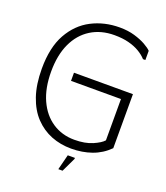

<svg xmlns="http://www.w3.org/2000/svg" viewBox="-153 -816 918 1062"><g transform="rotate(20 306.0 -284.5)"><path d="M40 -350Q40 -475 84.5 -554.5Q129 -634 203.5 -672.5Q278 -711 368 -711Q417 -711 456 -699.5Q495 -688 522.5 -672.5Q550 -657 562 -644V-590H548Q530 -610 503 -626Q476 -642 439.5 -651.5Q403 -661 355 -661Q276 -661 217 -624Q158 -587 126 -518Q94 -449 94 -352Q94 -255 125.5 -185.5Q157 -116 213.5 -78.5Q270 -41 343 -41Q406 -41 449.5 -60Q493 -79 509 -98V-341H215V-389H562V-71Q519 -28 463.5 -8.5Q408 11 343 11Q280 11 225.5 -10.5Q171 -32 129 -76Q87 -120 63.5 -188.5Q40 -257 40 -350ZM341 142H316L339 52H381V58Z"/></g></svg>

Font: Phudu Light
Style: Regular
Weight: 300
Version: Version 1.005;gftools[0.9.23]